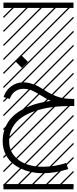

<svg xmlns="http://www.w3.org/2000/svg" viewBox="-26 -990 582 1453"><path d="M93.8 -522 139.6 -567.9 185.5 -522 139.6 -476.6ZM47.9 -241.2 1 -255.9Q17.1 -306.2 58.1 -336.4Q99.1 -366.7 149.4 -366.7Q181.2 -366.7 212.6 -356.9Q244.1 -347.2 262.7 -337.2Q281.2 -327.1 311 -308.1Q358.9 -277.3 404.8 -260Q450.7 -242.7 512.2 -241.7L536.1 -241.2V-188H511.7Q436.5 -188 369.9 -179.4Q303.2 -170.9 242.4 -150.9Q181.6 -130.9 137.9 -100.8Q94.2 -70.8 68.6 -25.1Q43 20.5 43 77.6Q43 138.7 76.9 183.3Q110.8 228 168 250Q225.1 272 297.9 272Q389.2 272 474.6 243.2L490.2 289.1Q394 320.8 297.9 320.8Q238.3 320.8 184.6 305.4Q130.9 290 87.9 260.7Q44.9 231.4 19.5 184.1Q-5.9 136.7 -5.9 77.6Q-5.9 21 14.2 -26.1Q34.2 -73.2 67.9 -106.2Q101.6 -139.2 148.9 -164.3Q196.3 -189.5 247.6 -203.9Q298.8 -218.3 357.4 -226.6Q327.1 -240.2 284.7 -267.1Q243.2 -293.5 214.4 -305.7Q185.5 -317.9 149.4 -317.9Q114.7 -317.9 87.2 -297.4Q59.6 -276.9 47.9 -241.2ZM0 402.8H530.3V442.9H0ZM0 -970.2H530.3V-930.2H0ZM526.9 410.6 533.7 417.5 525.4 425.8 518.6 418.9ZM526.9 304.7 533.7 311.5 419.4 425.8 412.6 418.9ZM526.9 198.7 533.7 205.6 313.5 425.8 306.6 418.9ZM526.9 92.3 533.7 99.1 207.5 425.8 200.7 418.9ZM526.9 -13.2 533.7 -6.3 101.6 425.8 94.7 418.9ZM526.9 -119.1 533.7 -112.3 3.4 418 -3.4 411.1ZM526.9 -225.6 533.7 -218.8 3.4 311.5 -3.4 304.7ZM526.9 -331.5 533.7 -324.7 3.4 205.6 -3.4 198.7ZM526.9 -438 533.7 -431.2 3.4 99.1 -3.4 92.3ZM526.9 -543.5 533.7 -536.6 3.4 -6.3 -3.4 -13.2ZM526.9 -649.4 533.7 -642.6 3.4 -112.3 -3.4 -119.1ZM526.9 -755.9 533.7 -749 3.4 -218.8 -3.4 -225.6ZM526.9 -861.8 533.7 -855 3.4 -324.7 -3.4 -331.5ZM516.6 -958 523.4 -951.2 3.4 -431.2 -3.4 -438ZM411.1 -958 418 -951.2 3.4 -536.6 -3.4 -543.5ZM305.2 -958 312 -951.2 3.4 -642.6 -3.4 -649.4ZM198.7 -958 205.6 -951.2 3.4 -749 -3.4 -755.9ZM92.3 -958 99.1 -951.2 3.4 -855 -3.4 -861.8Z"/></svg>

Font: AzarMehrMSRS3
Style: Regular
Weight: 1
Designer: Amin Abedi
Version: Version 1.00